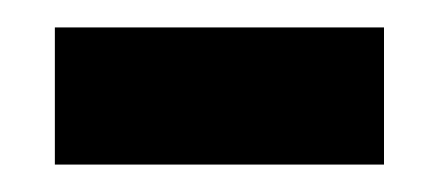

<svg xmlns="http://www.w3.org/2000/svg" viewBox="-20 -345 320 140"><path d="M20 -225V-325H260V-225Z"/></svg>

Font: Engraving CC
Style: Bold
Weight: 700
Designer: indestructible type*
Foundry: Cowboy Collective
Version: Version 1.000